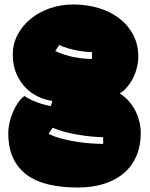

<svg xmlns="http://www.w3.org/2000/svg" viewBox="-20 -772 670 858"><path d="M515 -354Q558 -328 583.5 -279.5Q609 -231 609 -177Q609 -121 590 -76Q571 -31 535 0.5Q499 32 446.5 49Q394 66 327 66Q255 66 197.5 52.5Q140 39 100 9.5Q60 -20 38.5 -66Q17 -112 17 -177Q17 -200 22.5 -224Q28 -248 37.5 -270.5Q47 -293 60 -312Q73 -331 89 -343Q115 -326 146.5 -314.5Q178 -303 207 -298L214 -321Q183 -325 151.5 -339.5Q120 -354 94.5 -380Q69 -406 53 -443Q37 -480 37 -529Q37 -575 58 -615.5Q79 -656 115.5 -686.5Q152 -717 201.5 -734.5Q251 -752 307 -752Q369 -752 422.5 -735.5Q476 -719 515 -688.5Q554 -658 576 -615Q598 -572 598 -519Q598 -496 592.5 -472.5Q587 -449 576.5 -427Q566 -405 550.5 -386Q535 -367 515 -354ZM245 -571 227 -544Q270 -524 314.5 -516Q359 -508 391 -509V-539Q378 -539 360 -541Q342 -543 321.5 -547Q301 -551 281 -557Q261 -563 245 -571ZM215 -201 197 -174Q225 -160 259 -151.5Q293 -143 326 -138Q359 -133 389.5 -131Q420 -129 441 -129V-159Q421 -159 393 -161.5Q365 -164 334 -169Q303 -174 272 -182Q241 -190 215 -201Z"/></svg>

Font: ChangwonDangamAsac Bold
Style: Regular
Weight: 700
Designer: Choi Chi-young, Lee Youngbeen, Kim Jungjin, Yoon Jihee, Han Dohee
Foundry: YoonDesign Inc.
Version: Version 1.010;Build 20210623